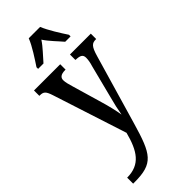

<svg xmlns="http://www.w3.org/2000/svg" viewBox="-315 -809 1087 1087"><g transform="rotate(-45 228.5 -266.0)"><path d="M105 -619V-606H148C175 -638 211 -673 235 -710C259 -673 297 -636 322 -606H365V-619C340 -657 299 -721 281 -766H190C173 -721 130 -657 105 -619ZM26 186V234H37C188 234 215 188 271 -5L392 -420C410 -483 424 -493 454 -493H457V-536H290V-493L293 -492C326 -491 342 -484 342 -458C342 -440 338 -420 332 -401L282 -205C270 -161 262 -125 256 -89C251 -122 240 -171 221 -234L174 -395C166 -422 160 -443 160 -460C160 -479 172 -493 208 -493H212V-536H2V-493H5C35 -493 45 -484 59 -441L203 4C173 119 131 186 26 186Z"/></g></svg>

Font: Noto Serif Khmer ExtraCondensed Medium
Style: Regular
Weight: 500
Width: 2
Designer: Danh Hong and the Monotype Design Team
Foundry: Monotype Imaging Inc.
Version: Version 2.004